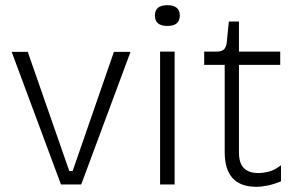

<svg xmlns="http://www.w3.org/2000/svg" viewBox="-20 -711 1137 740"><path d="M215 0 25 -511H87L247 -52H260L419 -511H483L293 0Z M597 0V-512H653V0ZM625 -611Q577 -611 577 -651Q577 -691 625 -691Q673 -691 673 -651Q673 -611 625 -611Z M968 9Q846 9 846 -125V-461H767V-512H813Q834 -512 843 -520.5Q852 -529 854 -548L862 -628H901V-512H1060V-461H901V-124Q901 -81 920.5 -62.5Q940 -44 975 -44Q994 -44 1016 -49.5Q1038 -55 1063 -74V-12Q1036 -1 1012 4Q988 9 968 9Z"/></svg>

Font: Bricolage Grotesque 10pt ExtraLight
Style: Regular
Weight: 200
Designer: Mathieu Triay
Foundry: Atelier Triay
Version: Version 1.000; ttfautohint (v1.8.4.7-5d5b);gftools[0.9.32]